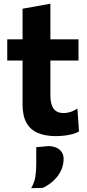

<svg xmlns="http://www.w3.org/2000/svg" viewBox="-20 -707 462 1016"><path d="M274.9 13.3Q219.6 13.3 180.3 -3.4Q140.9 -20.1 120.1 -57Q99.4 -93.9 99.4 -154.3Q99.4 -187.1 99.4 -221.3Q99.4 -255.6 99.4 -293Q99.4 -330.3 99.4 -371.9Q99.4 -413.6 99.4 -461.4Q99.4 -518.1 99.4 -565Q99.4 -611.8 99.4 -660.8L246.7 -687.4Q246.7 -648.4 246.7 -613.6Q246.7 -578.8 246.7 -542.3Q246.7 -505.7 246.7 -461.4V-201.4Q246.7 -155.8 263.4 -132.2Q280.1 -108.7 317.9 -108.7Q333.9 -108.7 352.9 -114.5Q371.9 -120.2 389.6 -132.4L398.1 -11.4Q385.2 -3.5 365.2 2.1Q345.2 7.6 321.7 10.5Q298.2 13.3 274.9 13.3ZM18.4 -386.7V-499H395.4V-386.7Q348.5 -386.7 301.3 -386.7Q254 -386.7 209.9 -386.7H143.5ZM145 288.8Q162.5 258.3 167.2 227.7Q171.8 197.1 171.8 159.4Q171.8 137.5 171.8 115.5Q171.8 93.5 171.8 71.9L238.8 65.9Q277.3 68 297 86.3Q316.7 104.7 316.7 133.6Q316.7 165.1 303.6 193.9Q290.5 222.6 266 246.4Q241.5 270.2 207.1 287.2Z"/></svg>

Font: Commissioner Thin
Style: Regular
Weight: 100
Designer: Kostas Bartsokas
Foundry: Kostas Bartsokas
Version: Version 1.001;gftools[0.9.23]